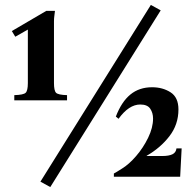

<svg xmlns="http://www.w3.org/2000/svg" viewBox="-20 -717 792 779"><path d="M199 -380Q199 -349 207.5 -340.5Q216 -332 252 -331V-310H38V-331Q75 -332 84 -340.5Q93 -349 93 -380V-597L42 -568L28 -591L168 -673H203Q202 -663 200.5 -652.5Q199 -642 199 -631ZM592 -697 632 -675 184 42 144 20ZM696 -115H717L711 0H442V-13Q446 -15 455 -20.5Q464 -26 475 -33Q503 -50 532 -83.5Q561 -117 581 -158Q601 -199 601 -236Q601 -259 589.5 -276Q578 -293 549 -293Q503 -293 461 -235L450 -244Q473 -304 509 -333.5Q545 -363 597 -363Q640 -363 672 -342.5Q704 -322 704 -273Q704 -212 667.5 -164.5Q631 -117 575 -85V-84H638Q665 -84 679.5 -91Q694 -98 696 -115Z"/></svg>

Font: Bona Nova SC
Style: Bold
Weight: 700
Designer: Mateusz Machalski
Foundry: Capitalics
Version: Version 4.001; ttfautohint (v1.8.4.7-5d5b)